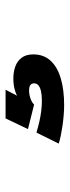

<svg xmlns="http://www.w3.org/2000/svg" viewBox="200 -240 250 690"><g transform="rotate(-90 325.0 105.0)"><path d="M292.5 210.5Q276.5 210.5 257.5 209Q238.5 207.5 219.2 204.8Q200 202 183 198.5Q166 195 154 191L193.5 111Q215.5 117.5 234.5 121.8Q253.5 126 271.5 128.2Q289.5 130.5 307.5 130.5Q327.5 130.5 341.5 127.5Q355.5 124.5 363 118.2Q370.5 112 370.5 102.5Q370.5 93.5 364.2 89Q358 84.5 343.5 84.5Q337.5 84.5 328.2 86.2Q319 88 309.8 92Q300.5 96 294 102.5L206 80.5L244.5 0H347.5L308 76L302 64Q307.5 53 319.8 45Q332 37 349.5 32.5Q367 28 388 28Q411.5 28 431 35Q450.5 42 462.5 57.8Q474.5 73.5 474.5 100Q474.5 137 451.8 161.8Q429 186.5 388 198.5Q347 210.5 292.5 210.5Z"/></g></svg>

Font: Trispace Thin ExtraBold
Style: Regular
Weight: 800
Version: Version 1.210